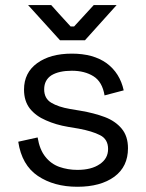

<svg xmlns="http://www.w3.org/2000/svg" viewBox="-20 -711 567 745"><path d="M280.3 13.7Q189.5 13.7 127 -28.3Q64.5 -70.3 50.8 -161.1Q76.2 -167 126 -177.7Q133.8 -129.9 156.2 -102.5Q177.7 -75.2 210 -63.5Q243.2 -51.8 280.3 -51.8Q335 -51.8 367.2 -74.2Q399.4 -95.7 399.4 -132.8Q399.4 -170.9 368.2 -186.5Q337.9 -202.1 285.2 -211.9Q271.5 -213.9 244.1 -218.8Q197.3 -226.6 158.2 -244.1Q119.1 -260.7 95.7 -290Q73.2 -319.3 73.2 -363.3Q73.2 -428.7 124 -465.8Q174.8 -502.9 258.8 -502.9Q341.8 -502.9 393.6 -465.8Q445.3 -427.7 460 -360.4Q435.5 -353.5 385.7 -340.8Q377 -393.6 342.8 -415Q308.6 -436.5 258.8 -436.5Q209 -436.5 179.7 -418.9Q151.4 -400.4 151.4 -364.3Q151.4 -329.1 178.7 -312.5Q206.1 -295.9 252 -288.1Q265.6 -286.1 293 -281.2Q344.7 -272.5 386.7 -256.8Q427.7 -241.2 452.1 -211.9Q476.6 -182.6 476.6 -135.7Q476.6 -64.5 423.8 -25.4Q370.1 13.7 280.3 13.7ZM212.9 -554.7Q181.6 -588.9 88.9 -691.4Q111.3 -691.4 178.7 -691.4Q197.3 -669.9 253.9 -608.4Q257.8 -608.4 267.6 -608.4Q287.1 -628.9 343.8 -691.4Q366.2 -691.4 432.6 -691.4Q402.3 -657.2 309.6 -554.7Q286.1 -554.7 212.9 -554.7Z"/></svg>

Font: Kadena Space Grotesk
Style: Regular
Weight: 400
Designer: Florian Karsten
Version: Version 2.000